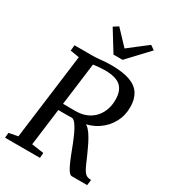

<svg xmlns="http://www.w3.org/2000/svg" viewBox="-232 -1119 1120 1243"><g transform="rotate(30 328.0 -497.0)"><path d="M6 0 9.5 -38 76.5 -51 159 -690 92 -701 96.5 -743H224.5Q249 -743 271 -745Q293 -747 316.2 -749Q339.5 -751 367.5 -751Q454 -751 507 -732Q560 -713 584.5 -674.5Q609 -636 609.5 -578.5Q610.5 -515.5 582 -462.2Q553.5 -409 502 -374.2Q450.5 -339.5 382 -330.5L400 -339.5Q418.5 -340.5 436.8 -321.2Q455 -302 471.5 -273.2Q488 -244.5 501 -216Q514 -187.5 522.5 -169.5Q538.5 -132.5 549.5 -107.8Q560.5 -83 570.5 -68.5Q580.5 -54 593 -47.8Q605.5 -41.5 625 -41.5L620 0H505Q495.5 0 485.2 -11.2Q475 -22.5 462.5 -47.5Q450 -72.5 434 -113Q420.5 -149 406 -185.5Q391.5 -222 376.8 -253.5Q362 -285 347.2 -305Q332.5 -325 318.5 -328Q316 -328 301.8 -327.8Q287.5 -327.5 268.2 -327.5Q249 -327.5 230.2 -327.5Q211.5 -327.5 200 -327.5L207.5 -378Q218 -378 236.5 -377.8Q255 -377.5 274.5 -377.5Q294 -377.5 309.5 -377.5Q325 -377.5 329.5 -378Q370.5 -380 403 -395.8Q435.5 -411.5 458 -437.8Q480.5 -464 492.2 -499.5Q504 -535 502.5 -577Q501 -639 465.8 -670.2Q430.5 -701.5 348 -701.5Q338 -701.5 316.5 -700.2Q295 -699 274.2 -696.2Q253.5 -693.5 245 -690L266.5 -727.5L179.5 -51L270 -38L267 0ZM345 -817 250 -971 286 -994Q311.5 -967 336.8 -940.2Q362 -913.5 387 -887Q421 -913.5 455.5 -940.2Q490 -967 525 -993.5L557.5 -971L413 -817Z"/></g></svg>

Font: Merriweather 28pt
Style: Italic
Weight: 400
Italic angle: -7.8°
Version: Version 2.101